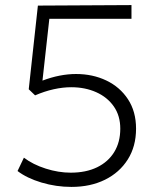

<svg xmlns="http://www.w3.org/2000/svg" viewBox="-20 -720 618 755"><path d="M261 15Q200.5 15 143 -2.2Q85.5 -19.5 49 -47.5L74 -100Q109.5 -73 159.8 -57Q210 -41 258 -41Q318 -41 361.8 -62.2Q405.5 -83.5 429.2 -122.2Q453 -161 453 -214Q453 -265 427.5 -301.5Q402 -338 358.2 -357.5Q314.5 -377 260 -377Q227 -377 191 -369Q155 -361 118 -345L93 -369L129 -698L497 -700V-646H174L147 -403Q181 -416 214.2 -422.5Q247.5 -429 279 -429Q344.5 -429 398 -403.5Q451.5 -378 483.2 -329.8Q515 -281.5 515 -214Q515 -144.5 482.5 -93Q450 -41.5 392.8 -13.2Q335.5 15 261 15Z"/></svg>

Font: Geologica Roman Thin
Style: Regular
Weight: 250
Designer: Sindre Bremnes, Frode Helland
Foundry: Monokrom Skriftforlag AS
Version: Version 1.010;gftools[0.9.28]